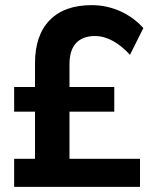

<svg xmlns="http://www.w3.org/2000/svg" viewBox="-20 -726 591 746"><path d="M250 -109H524V0H35V-109H116V-292H35V-388H116V-480Q116 -589 173 -647.5Q230 -706 336 -706Q394 -706 446 -683Q498 -660 537 -617L485 -513Q453 -548 418.5 -567Q384 -586 349 -586Q301 -586 275.5 -558.5Q250 -531 250 -477V-388H424V-292H250Z"/></svg>

Font: QuotatisMedium
Style: Regular
Weight: 500
Designer: Julieta Ulanovsky
Foundry: Quotatis-Medium
Version: Version 4.000;PS 004.000;hotconv 1.0.88;makeotf.lib2.5.64775